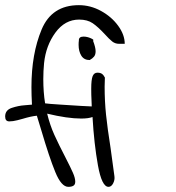

<svg xmlns="http://www.w3.org/2000/svg" viewBox="-20 -724 684 745"><path d="M386 -592Q360 -620 339.5 -634Q319 -648 287 -648Q232 -648 195 -597.5Q158 -547 151 -479Q148 -448 148 -417Q148 -366 155 -323Q168 -321 216 -318Q264 -315 295 -313Q306 -313 336 -311L335 -338Q334 -354 334 -380Q334 -415 339.5 -428.5Q345 -442 358 -442Q369 -442 375.5 -437.5Q382 -433 387 -423L386 -388Q386 -331 391.5 -278.5Q397 -226 409 -150L424 -40Q426 -26 419 -12.5Q412 1 401 1Q375 1 360 -82.5Q345 -166 339 -270Q323 -264 295 -264Q242 -264 163 -283Q174 -238 191 -200.5Q208 -163 235 -111Q254 -74 263 -53.5Q272 -33 272 -19Q272 -8 265 -3.5Q258 1 245 1Q218 1 194.5 -56.5Q171 -114 141 -216L123 -275Q101 -273 68 -263Q65 -262 47.5 -257.5Q30 -253 16 -253Q0 -253 0 -272Q0 -297 26 -305.5Q52 -314 75 -315.5Q98 -317 104 -318Q102 -356 102 -386Q102 -515 141.5 -609.5Q181 -704 286 -704Q331 -704 372 -681.5Q413 -659 438.5 -624Q464 -589 464 -554H442Q427 -554 415.5 -563Q404 -572 386 -592ZM285 -550Q285 -561 286 -566Q285 -582 304 -582Q318 -582 332.5 -575.5Q347 -569 341 -566Q351 -540 351 -525Q351 -512 345 -504.5Q339 -497 328 -491Q306 -491 295.5 -508Q285 -525 285 -550Z"/></svg>

Font: Indie Flower
Style: Regular
Weight: 400
Designer: Kimberly Geswein
Foundry: Kimberly Geswein
Version: Version 2.000